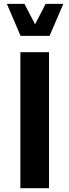

<svg xmlns="http://www.w3.org/2000/svg" viewBox="-20 -988 364 1008"><path d="M16.1 -967.8 87.9 -799.8H240.2L312.5 -967.8H219.7L164.1 -860.4L108.4 -967.8ZM237.3 0V-713.9H86.9V0Z"/></svg>

Font: Estedad-FD-VF Thin
Style: Regular
Weight: 100
Designer: Amin Abedi
Version: Version 5.0